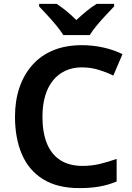

<svg xmlns="http://www.w3.org/2000/svg" viewBox="-20 -956 680 986"><path d="M399 -610Q353 -610 315.5 -592.5Q278 -575 251.5 -542Q225 -509 211.5 -462Q198 -415 198 -356Q198 -277 220.5 -220.5Q243 -164 289 -134Q335 -104 404 -104Q451 -104 494 -114.5Q537 -125 579 -140V-24Q536 -6 490.5 2Q445 10 387 10Q275 10 201.5 -35.5Q128 -81 92.5 -163.5Q57 -246 57 -357Q57 -438 79.5 -505Q102 -572 145.5 -621.5Q189 -671 253 -697.5Q317 -724 401 -724Q455 -724 508.5 -712.5Q562 -701 609 -678L562 -568Q527 -585 486.5 -597.5Q446 -610 399 -610ZM305 -776Q291 -799 269 -825.5Q247 -852 223 -878Q199 -904 181 -923V-936H271Q297 -919 322 -898.5Q347 -878 372 -853Q399 -878 424.5 -899Q450 -920 476 -936H566V-923Q548 -904 524 -878.5Q500 -853 477.5 -826Q455 -799 441 -776Z"/></svg>

Font: Noto Sans Oriya SemiBold
Style: Regular
Weight: 600
Version: Version 2.003